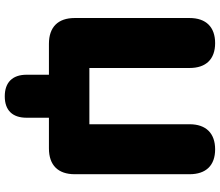

<svg xmlns="http://www.w3.org/2000/svg" viewBox="-80 -676 945 826"><g transform="rotate(90 393.0 -262.5)"><path d="M394 190C454 190 486 157 486 96V0H618C690 0 729 -39 729 -111V-605C729 -676 691 -715 622 -715C553 -715 514 -676 514 -605V-174H272V-605C272 -676 234 -715 165 -715C96 -715 57 -676 57 -605V-111C57 -39 96 0 168 0H301V96C301 157 334 190 394 190Z"/></g></svg>

Font: SN Pro Black
Style: Regular
Weight: 900
Designer: Tobias Whetton
Foundry: Supernotes
Version: Version 1.001;Glyphs 3.2 (3249)